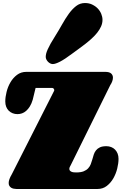

<svg xmlns="http://www.w3.org/2000/svg" viewBox="-20 -1255 820 1275"><path d="M339.4 -651.9Q340.3 -654.8 340.3 -656.2Q340.3 -661.6 336.4 -666.3Q332.5 -670.9 327.1 -670.9H216.3L197.3 -592.8Q189.5 -566.4 178.2 -548.3Q167 -530.3 153.8 -518.8Q140.6 -507.3 126 -502.2Q111.3 -497.1 96.2 -497.1Q79.1 -497.1 64.2 -502.9Q49.3 -508.8 38.3 -519.5Q27.3 -530.3 21.2 -545.9Q15.1 -561.5 15.1 -581.1Q15.1 -610.4 23.7 -644.8Q32.2 -679.2 49.6 -708.7Q66.9 -738.3 93.3 -758.1Q119.6 -777.8 155.3 -777.8H678.2Q706.5 -777.8 718.3 -766.8Q730 -755.9 730 -739.3Q730 -728 725.3 -715.1Q720.7 -702.1 712.4 -689.9L450.2 -159.2Q440.4 -144 440.4 -133.3Q440.4 -126 444.8 -121.3Q449.2 -116.7 455.8 -114Q462.4 -111.3 470.7 -110.6Q479 -109.9 486.3 -109.9Q516.6 -109.9 535.4 -117.4Q554.2 -125 565.4 -137.2Q576.7 -149.4 582.8 -165Q588.9 -180.7 593.3 -197Q597.7 -213.4 602.8 -229Q607.9 -244.6 617.7 -256.8Q627.4 -269 643.6 -276.6Q659.7 -284.2 686.5 -284.2Q703.6 -284.2 718.5 -278.3Q733.4 -272.5 744.1 -261.5Q754.9 -250.5 761 -235.1Q767.1 -219.7 767.1 -200.2Q767.1 -170.9 758.5 -136Q750 -101.1 732.7 -70.8Q715.3 -40.5 689.2 -20.3Q663.1 0 627.4 0H89.4Q80.1 0 70.8 -2Q61.5 -3.9 54.2 -8.5Q46.9 -13.2 42.2 -20.8Q37.6 -28.3 37.6 -40Q37.6 -51.3 42.7 -65.7Q47.9 -80.1 59.1 -99.1ZM283.7 -877Q283.7 -887.2 286.6 -899.2Q289.6 -911.1 296.9 -927.5Q304.2 -943.8 316.4 -965.8Q328.6 -987.8 347.7 -1017.6Q371.1 -1054.7 392.6 -1093.3Q414.1 -1131.8 436.8 -1163.3Q459.5 -1194.8 485.4 -1214.8Q511.2 -1234.9 544.4 -1234.9Q570.8 -1234.9 592 -1224.9Q613.3 -1214.8 628.7 -1199Q644 -1183.1 652.3 -1163.1Q660.6 -1143.1 660.6 -1123Q660.6 -1100.6 651.1 -1079.3Q641.6 -1058.1 625.5 -1037.8Q609.4 -1017.6 588.6 -998.8Q567.9 -980 545.4 -962.4Q522.9 -944.8 500.7 -929Q478.5 -913.1 459.5 -898.9Q410.2 -861.8 378.9 -845.7Q347.7 -829.6 330.6 -829.6Q321.8 -829.6 313.2 -834Q304.7 -838.4 298.1 -845.5Q291.5 -852.5 287.6 -860.8Q283.7 -869.1 283.7 -877Z"/></svg>

Font: Corben
Style: Bold
Weight: 700
Designer: vernon adams
Foundry: vernon adams
Version: Version 1.101; ttfautohint (v1.6)